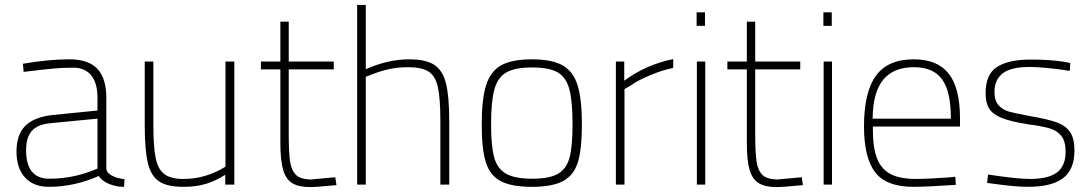

<svg xmlns="http://www.w3.org/2000/svg" viewBox="-20 -750 4433 780"><path d="M47 -134Q47 -201 80.5 -236.5Q114 -272 186 -282L376 -301V-352Q376 -414 350 -444.5Q324 -475 279 -475Q235 -475 201.5 -472Q168 -469 76 -458L73 -491Q177 -509 262 -509Q339 -509 375.5 -470.5Q412 -432 412 -352V-64Q413 -49 433 -37.5Q453 -26 486 -22L484 9Q451 9 422.5 -3Q394 -15 381 -35Q281 9 179 9Q116 9 81.5 -29Q47 -67 47 -134ZM348 -54 376 -65V-268L190 -250Q135 -246 110.5 -219.5Q86 -193 86 -140Q86 -24 180 -24Q267 -24 348 -54Z M568 -240V-500H603V-243Q603 -154 612.5 -108Q622 -62 648 -42.5Q674 -23 725 -23Q773 -23 816.5 -36.5Q860 -50 896 -73V-500H932V0H895V-40Q856 -15 816.5 -3Q777 9 725 9Q660 9 627 -12.5Q594 -34 581 -86.5Q568 -139 568 -240Z M1119 -168V-468H1040V-500H1119V-662H1153V-500H1336V-468H1153V-206Q1153 -130 1158.5 -93.5Q1164 -57 1183 -39Q1202 -21 1245 -21L1342 -30L1347 2Q1265 10 1240 10Q1194 10 1168 -5.5Q1142 -21 1130.5 -59Q1119 -97 1119 -168Z M1431 -730H1466V-469Q1557 -509 1642 -509Q1709 -509 1743.5 -487Q1778 -465 1791.5 -412.5Q1805 -360 1805 -259V0H1769V-258Q1769 -350 1759 -395.5Q1749 -441 1721.5 -459Q1694 -477 1638 -477Q1597 -477 1562 -469.5Q1527 -462 1489 -447L1466 -438V0H1431Z M1937 -244Q1937 -348 1955 -404.5Q1973 -461 2016.5 -485Q2060 -509 2141 -509Q2222 -509 2265.5 -484.5Q2309 -460 2326.5 -403.5Q2344 -347 2344 -244Q2344 -145 2328 -92Q2312 -39 2268.5 -15Q2225 9 2141 9Q2057 9 2013.5 -14.5Q1970 -38 1953.5 -91.5Q1937 -145 1937 -244ZM2306 -244Q2306 -339 2293 -387.5Q2280 -436 2245.5 -456Q2211 -476 2142 -476Q2073 -476 2037.5 -456Q2002 -436 1988.5 -387Q1975 -338 1975 -244Q1975 -157 1987.5 -111Q2000 -65 2035.5 -44.5Q2071 -24 2142 -24Q2213 -24 2247.5 -44.5Q2282 -65 2294 -110.5Q2306 -156 2306 -244Z M2482 -500H2516V-422Q2603 -487 2715 -510V-474Q2673 -466 2620.5 -444Q2568 -422 2546 -405L2517 -388V0H2482Z M2810 0ZM2811 -500H2845V0H2811ZM2810 -700H2844V-645H2810Z M3014 -168V-468H2935V-500H3014V-662H3048V-500H3231V-468H3048V-206Q3048 -130 3053.5 -93.5Q3059 -57 3078 -39Q3097 -21 3140 -21L3237 -30L3242 2Q3160 10 3135 10Q3089 10 3063 -5.5Q3037 -21 3025.5 -59Q3014 -97 3014 -168Z M3325 0ZM3326 -500H3360V0H3326ZM3325 -700H3359V-645H3325Z M3490 -236Q3490 -376 3538.5 -442.5Q3587 -509 3692 -509Q3788 -509 3834 -451Q3880 -393 3880 -269V-236H3526Q3525 -157 3541 -111.5Q3557 -66 3595 -44.5Q3633 -23 3702 -23Q3728 -23 3763.5 -25Q3799 -27 3831 -29L3861 -32L3863 1Q3741 9 3691 9Q3580 9 3535 -50.5Q3490 -110 3490 -236ZM3843 -268Q3843 -379 3807 -428Q3771 -477 3693 -477Q3610 -477 3568 -426Q3526 -375 3525 -268Z M4019 -3 3990 -7 3994 -41Q4112 -23 4164 -23Q4239 -23 4274 -49.5Q4309 -76 4309 -134Q4309 -175 4292.5 -196.5Q4276 -218 4250.5 -226.5Q4225 -235 4178 -242Q4160 -244 4151 -246Q4083 -257 4048 -271.5Q4013 -286 3998.5 -309Q3984 -332 3984 -371Q3984 -449 4031 -478.5Q4078 -508 4167 -508Q4246 -508 4303 -499L4328 -494L4326 -462Q4278 -470 4233.5 -474Q4189 -478 4163 -478Q4087 -478 4053.5 -452Q4020 -426 4020 -377Q4020 -340 4037.5 -321.5Q4055 -303 4081 -296Q4107 -289 4172 -277Q4241 -265 4275.5 -252Q4310 -239 4327.5 -213Q4345 -187 4345 -139Q4345 -61 4298.5 -26Q4252 9 4157 9Q4106 9 4019 -3Z"/></svg>

Font: Cairo ExtraLight
Style: Regular
Weight: 250
Designer: Mohamed Gaber, the designers of Titillium
Foundry: Kief Type Foundry
Version: Version 2.009; ttfautohint (v1.5.33-1714) -l 8 -r 50 -G 200 